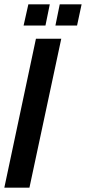

<svg xmlns="http://www.w3.org/2000/svg" viewBox="-33 -867 397 887"><path d="M-13 0 133 -688H250L103 0ZM223 -749 243 -847H344L323 -749ZM76 -749 98 -847H197L177 -749Z"/></svg>

Font: Saira UltraCondensed ExtraBold
Style: Italic
Weight: 800
Width: 1
Italic angle: -12°
Designer: Hector Gatti with collaboration of the Omnibus-Type team
Foundry: Omnibus-Type
Version: Version 1.101